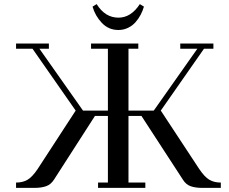

<svg xmlns="http://www.w3.org/2000/svg" viewBox="-20 -914 1114 934"><path d="M58.1 0V-25.9Q90.8 -25.9 114 -39.6Q137.2 -53.2 163.1 -91.8L348.1 -376L138.2 -676.8H58.1V-702.1H217.8V-676.8H171.9L383.8 -376H504.9V-676.8H422.9V-702.1H652.8V-676.8H605V-376H728L939.9 -676.8H856.9V-702.1H1018.1V-676.8H972.2L762.2 -376L949.2 -91.8Q975.1 -53.2 998.3 -39.6Q1021.5 -25.9 1054.2 -25.9V0H963.9Q930.7 0 907.5 -8.1Q884.3 -16.1 869.1 -41L668 -350.1H605V-25.9H687V0H457V-25.9H504.9V-350.1H441.9L243.2 -41Q228 -16.6 204.6 -8.3Q181.2 0 147.9 0ZM430.2 -881.8 450.2 -894Q491.2 -828.1 556.2 -828.1Q617.2 -828.1 660.2 -894L680.2 -881.8Q674.3 -861.3 664.3 -842.3Q654.3 -823.2 639.4 -806.2Q624.5 -789.1 602.8 -778.6Q581.1 -768.1 556.2 -768.1Q508.3 -768.1 475.6 -802.5Q442.9 -836.9 430.2 -881.8Z"/></svg>

Font: Dehuti
Style: Bold
Weight: 700
Version: Version 1.2